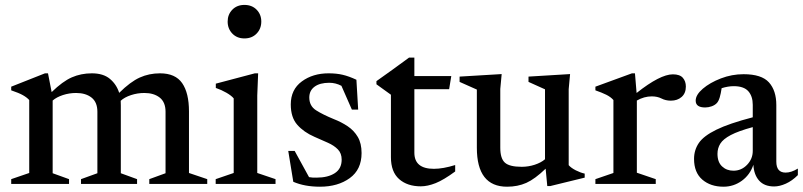

<svg xmlns="http://www.w3.org/2000/svg" viewBox="-20 -730 3186 762"><path d="M459.5 -312V-42.5L524 -19V0H301.5V-19L366.5 -42.5V-286.5Q366.5 -324.5 343.2 -342.8Q320 -361 282 -361Q255 -361 229.8 -352.8Q204.5 -344.5 189 -331V-42.5L254 -19V0H24.5V-19L96 -43.5V-333Q86.5 -343.5 71 -352.2Q55.5 -361 24.5 -371.5V-386L158.5 -439H170.5L185 -364.5Q228.5 -407 265 -423Q301.5 -439 344.5 -439Q390 -439 416.2 -417Q442.5 -395 453 -361.5Q497.5 -405.5 534.5 -422.2Q571.5 -439 615 -439Q676 -439 703 -400Q730 -361 730 -288V-43.5L802.5 -19V0H572.5V-19L637 -42.5V-286.5Q637 -324.5 613.8 -342.8Q590.5 -361 553 -361Q525.5 -361 499.8 -352.5Q474 -344 459 -330Q459.5 -321 459.5 -312Z M950 -577.5Q920.5 -577.5 902 -596.8Q883.5 -616 883.5 -644.5Q883.5 -672.5 902 -691.5Q920.5 -710.5 950 -710.5Q980 -710.5 998.5 -691.5Q1017 -672.5 1017 -644.5Q1017 -616 998.5 -596.8Q980 -577.5 950 -577.5ZM1004.5 -439 1001 -351V-43.5L1073.5 -19V0H836V-19L907.5 -43.5V-339.5Q898.5 -350.5 878.5 -362Q858.5 -373.5 836.5 -381V-398L991.5 -439Z M1284 -439Q1315.5 -439 1340 -433.2Q1364.5 -427.5 1394.5 -413.5L1401.5 -295H1376.5L1335 -389.5Q1312 -401.5 1287 -401.5Q1249.5 -401.5 1228.5 -386Q1207.5 -370.5 1207.5 -343Q1207.5 -309.5 1234.5 -292.2Q1261.5 -275 1305.5 -257Q1335 -245.5 1360 -228.8Q1385 -212 1400 -186.5Q1415 -161 1415 -122.5Q1415 -57 1368 -23Q1321 11 1250 11Q1189 11 1144 -8.5L1124 -131H1149.5L1206.5 -27Q1214 -25.5 1221.2 -25.2Q1228.5 -25 1236 -25Q1281.5 -25 1308.8 -42.8Q1336 -60.5 1336 -96.5Q1336 -121.5 1321 -137Q1306 -152.5 1281.2 -163.5Q1256.5 -174.5 1228 -187Q1185.5 -205.5 1159.8 -234.8Q1134 -264 1134 -315.5Q1134 -374.5 1177.8 -406.8Q1221.5 -439 1284 -439Z M1624.5 -124Q1624.5 -60 1702 -60Q1738.5 -60 1786.5 -75V-49.5Q1741 -16 1709 -3.2Q1677 9.5 1650 9.5Q1596.5 9.5 1564 -19.2Q1531.5 -48 1531.5 -106V-354L1474 -395.5V-408Q1504 -429.5 1537.8 -453.5Q1571.5 -477.5 1603.5 -501.5H1624.5V-428H1771L1762.5 -376H1624.5Z M1965.5 -143.5Q1965.5 -101 1983.8 -84.5Q2002 -68 2050.5 -68Q2077 -68 2102.2 -76.2Q2127.5 -84.5 2143 -98V-375.5L2077.5 -405V-426L2242.5 -436L2237 -376V-74.5Q2246.5 -63.5 2265.2 -54Q2284 -44.5 2300.5 -41V-25L2163.5 8.5H2152L2145.5 -60.5Q2103 -19.5 2068.8 -4.2Q2034.5 11 1992.5 11Q1872.5 11 1872.5 -143.5V-374.5L1804 -405V-426L1971 -436L1965.5 -377Z M2650.5 -435Q2678 -435 2690 -421.2Q2702 -407.5 2702 -386.5Q2702 -360 2685.2 -345.2Q2668.5 -330.5 2642.5 -330.5Q2622 -330.5 2605.5 -339Q2589 -347.5 2566.5 -347.5Q2536.5 -347.5 2507.5 -331V-44.5L2582.5 -19V0H2343V-19L2414.5 -43.5V-333Q2404 -345 2386.5 -353.8Q2369 -362.5 2343 -371.5V-386L2488 -439H2500L2506.5 -361Q2600 -435 2650.5 -435Z M3052.5 10Q3013.5 10 2992.8 -13.2Q2972 -36.5 2970 -76Q2956.5 -36 2924 -12.5Q2891.5 11 2851.5 11Q2800 11 2767.2 -17.2Q2734.5 -45.5 2734.5 -99.5Q2734.5 -134.5 2753.5 -162.5Q2772.5 -190.5 2823 -215.2Q2873.5 -240 2967.5 -264.5V-314Q2967.5 -348 2949.8 -368Q2932 -388 2892 -388Q2869.5 -388 2844 -380Q2841 -359 2836.5 -343.8Q2832 -328.5 2825 -321Q2817 -312.5 2804.2 -308Q2791.5 -303.5 2778.5 -303.5Q2741 -303.5 2741 -330.5Q2741 -353.5 2769.2 -377.8Q2797.5 -402 2841 -418.8Q2884.5 -435.5 2931 -435.5Q3002.5 -435.5 3031.8 -403Q3061 -370.5 3061 -313V-88.5Q3061 -45 3098 -45Q3120.5 -45 3146.5 -61V-35Q3124 -12.5 3099 -1.2Q3074 10 3052.5 10ZM2827.5 -119.5Q2827.5 -86.5 2845.8 -69.5Q2864 -52.5 2891 -52.5Q2922.5 -52.5 2945 -76Q2967.5 -99.5 2967.5 -131V-225.5Q2910.5 -210 2880.2 -194Q2850 -178 2838.8 -160Q2827.5 -142 2827.5 -119.5Z"/></svg>

Font: Newsreader Text Medium
Style: Regular
Weight: 500
Designer: Hugues Gentile
Foundry: Production Type
Version: Version 1.001